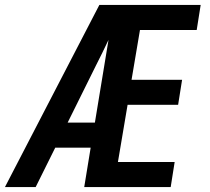

<svg xmlns="http://www.w3.org/2000/svg" viewBox="-26 -755 846 775"><path d="M412 -594Q400 -568 387 -542Q374 -516 361 -490L247 -260H357ZM-6 0 375 -735H784L768 -634H539L505 -433H709L693 -332H489L450 -101H679L663 0H314L340 -159H197L118 0Z"/></svg>

Font: Iosevka Aile Oblique
Style: Bold
Weight: 700
Italic angle: -9°
Designer: Belleve Invis
Foundry: Belleve Invis
Version: Version 31.1.0; ttfautohint (v1.8.4)